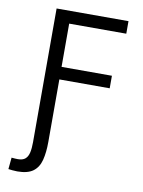

<svg xmlns="http://www.w3.org/2000/svg" viewBox="-95 -758 751 1010"><g transform="rotate(10 280.0 -253.0)"><path d="M69 187Q55 187 42 185.5Q29 184 21 183L27 121Q36 122 46 122.5Q56 123 61 123Q87 123 100.5 111Q114 99 119 76.5Q124 54 124 22V-693H508V-626H203V-395H472V-328H203V6Q203 62 192.5 103Q182 144 153 165.5Q124 187 69 187Z"/></g></svg>

Font: Ubuntu Sans Mono
Style: Regular
Weight: 400
Monospace: yes
Designer: Dalton Maag Ltd
Foundry: Dalton Maag Ltd
Version: Version 1.006